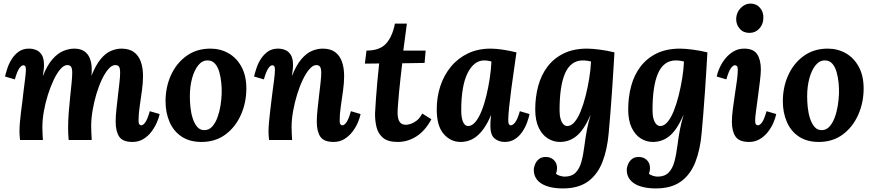

<svg xmlns="http://www.w3.org/2000/svg" viewBox="-20 -783 4886 1074"><path d="M721 11Q666 11 646.5 -19Q627 -49 627 -102Q627 -132 631 -169.5Q635 -207 639.5 -246Q644 -285 648 -319.5Q652 -354 652 -377Q652 -392 649.5 -401.5Q647 -411 641 -415Q635 -419 624 -419Q606 -419 587 -397.5Q568 -376 550.5 -339.5Q533 -303 519.5 -258Q506 -213 498 -166Q490 -119 490 -77Q490 -64 491 -41.5Q492 -19 493 0H364Q362 -21 361.5 -39.5Q361 -58 361 -67Q361 -110 364.5 -154.5Q368 -199 372.5 -241.5Q377 -284 380.5 -319Q384 -354 384 -377Q384 -400 377.5 -409.5Q371 -419 356 -419Q338 -419 318.5 -397Q299 -375 281 -337.5Q263 -300 248.5 -254.5Q234 -209 225.5 -161.5Q217 -114 217 -72Q217 -59 218 -35.5Q219 -12 220 0H92Q90 -21 89.5 -29.5Q89 -38 89 -48Q89 -68 91 -94.5Q93 -121 97 -152.5Q101 -184 105 -215Q108 -244 111.5 -271Q115 -298 118 -322Q121 -346 123 -364Q125 -382 125 -392Q125 -409 120.5 -413.5Q116 -418 111 -418Q100 -418 88 -401Q76 -384 63 -339L8 -355Q13 -376 22 -403Q31 -430 47 -454.5Q63 -479 86 -495Q109 -511 142 -511Q164 -511 183 -503Q202 -495 214 -475.5Q226 -456 226 -420Q226 -401 224 -389Q222 -377 220 -360H221Q245 -420 274.5 -453Q304 -486 335.5 -498.5Q367 -511 395 -511Q428 -511 449.5 -497.5Q471 -484 482 -458Q493 -432 493 -396Q493 -388 493 -379Q493 -370 491 -360H492Q516 -420 543.5 -453Q571 -486 601 -498.5Q631 -511 659 -511Q702 -511 728.5 -492Q755 -473 767.5 -438.5Q780 -404 780 -357Q780 -321 774 -277Q768 -233 761.5 -189Q755 -145 755 -108Q755 -92 760 -87Q765 -82 770 -82Q781 -82 793 -99Q805 -116 818 -161L873 -145Q869 -124 857 -97Q845 -70 826.5 -45.5Q808 -21 781.5 -5Q755 11 721 11Z M1157 -511Q1213 -511 1258.5 -485Q1304 -459 1331 -409Q1358 -359 1358 -288Q1358 -209 1327.5 -140.5Q1297 -72 1241 -30.5Q1185 11 1107 11Q1040 11 995 -19.5Q950 -50 928 -102Q906 -154 906 -216Q906 -296 936.5 -363Q967 -430 1023.5 -470.5Q1080 -511 1157 -511ZM1142 -445Q1112 -446 1089.5 -418.5Q1067 -391 1054.5 -345Q1042 -299 1042 -244Q1042 -214 1045.5 -181Q1049 -148 1058.5 -119.5Q1068 -91 1083.5 -73Q1099 -55 1123 -55Q1149 -55 1167 -75Q1185 -95 1196.5 -126.5Q1208 -158 1213.5 -193Q1219 -228 1220 -259Q1221 -286 1218 -318Q1215 -350 1207 -379Q1199 -408 1183 -426.5Q1167 -445 1142 -445Z M1846 11Q1791 11 1771.5 -19Q1752 -49 1752 -102Q1752 -132 1756 -169.5Q1760 -207 1764.5 -246Q1769 -285 1773 -319.5Q1777 -354 1777 -377Q1777 -392 1774 -401.5Q1771 -411 1765 -415Q1759 -419 1749 -419Q1731 -419 1711.5 -397Q1692 -375 1674 -337.5Q1656 -300 1642 -254.5Q1628 -209 1619.5 -161.5Q1611 -114 1611 -72Q1611 -59 1612 -35.5Q1613 -12 1614 0H1485Q1483 -21 1482.5 -29.5Q1482 -38 1482 -48Q1482 -69 1484.5 -97.5Q1487 -126 1491 -159.5Q1495 -193 1499 -226Q1502 -253 1505.5 -278.5Q1509 -304 1512 -326.5Q1515 -349 1516.5 -366Q1518 -383 1518 -392Q1518 -409 1513.5 -413.5Q1509 -418 1504 -418Q1493 -418 1481 -401Q1469 -384 1456 -339L1401 -355Q1406 -376 1415 -403Q1424 -430 1440 -454.5Q1456 -479 1479 -495Q1502 -511 1535 -511Q1557 -511 1576 -503Q1595 -495 1607 -475.5Q1619 -456 1619 -420Q1619 -401 1617 -389Q1615 -377 1613 -360H1614Q1638 -420 1666.5 -453Q1695 -486 1725.5 -498.5Q1756 -511 1785 -511Q1828 -511 1854 -492Q1880 -473 1892.5 -438.5Q1905 -404 1905 -357Q1905 -321 1899 -277Q1893 -233 1886.5 -189Q1880 -145 1880 -108Q1880 -92 1885 -87Q1890 -82 1895 -82Q1906 -82 1918 -99Q1930 -116 1943 -161L1997 -145Q1993 -124 1981.5 -97Q1970 -70 1951 -45.5Q1932 -21 1906 -5Q1880 11 1846 11Z M2256 -651 2236 -500H2361L2355 -431L2230 -429Q2226 -393 2221 -351.5Q2216 -310 2212.5 -270.5Q2209 -231 2206.5 -199.5Q2204 -168 2204 -151Q2204 -138 2207 -122.5Q2210 -107 2220 -96Q2230 -85 2252 -85Q2260 -85 2275.5 -89.5Q2291 -94 2309 -107Q2327 -120 2342 -148L2393 -116Q2359 -52 2310 -20.5Q2261 11 2205 11Q2150 11 2122.5 -12Q2095 -35 2086 -72.5Q2077 -110 2078 -151Q2080 -185 2083 -231.5Q2086 -278 2091 -329.5Q2096 -381 2101 -428L2021 -427L2030 -500Q2104 -500 2139.5 -539Q2175 -578 2189 -651Z M2725 -511Q2753 -511 2790.5 -505.5Q2828 -500 2869 -490Q2864 -453 2856 -399Q2848 -345 2840.5 -288.5Q2833 -232 2828 -184.5Q2823 -137 2823 -111Q2823 -93 2827.5 -87.5Q2832 -82 2837 -82Q2849 -82 2862 -99Q2875 -116 2888 -161L2942 -145Q2938 -124 2928 -97Q2918 -70 2901.5 -45.5Q2885 -21 2860.5 -5Q2836 11 2803 11Q2771 11 2747 -8Q2723 -27 2723 -80Q2723 -93 2724 -109Q2725 -125 2727 -138H2726Q2708 -95 2687.5 -66Q2667 -37 2645.5 -20Q2624 -3 2601.5 4Q2579 11 2556 11Q2501 11 2462 -33.5Q2423 -78 2423 -171Q2423 -240 2443 -301Q2463 -362 2502 -409.5Q2541 -457 2597 -484Q2653 -511 2725 -511ZM2688 -445Q2660 -445 2636.5 -427Q2613 -409 2595.5 -374Q2578 -339 2569 -287Q2560 -235 2560 -166Q2560 -125 2570 -101.5Q2580 -78 2598 -78Q2620 -78 2639 -100.5Q2658 -123 2673.5 -161.5Q2689 -200 2700.5 -247.5Q2712 -295 2719.5 -344.5Q2727 -394 2729 -439Q2724 -441 2711.5 -443Q2699 -445 2688 -445Z M3129 271Q3092 271 3062 264.5Q3032 258 3010.5 245Q2989 232 2977.5 212.5Q2966 193 2966 168Q2966 153 2973 136Q2980 119 2994.5 107Q3009 95 3033 95Q3060 95 3078 112Q3096 129 3096 158Q3096 174 3090 188Q3095 195 3111 200Q3127 205 3138 205Q3178 205 3200 182.5Q3222 160 3232.5 121Q3243 82 3249 33Q3256 -20 3263.5 -59Q3271 -98 3283 -138H3282Q3263 -94 3243 -65Q3223 -36 3201.5 -19.5Q3180 -3 3157.5 4Q3135 11 3112 11Q3076 11 3044.5 -8.5Q3013 -28 2993.5 -68.5Q2974 -109 2974 -171Q2974 -240 2990.5 -301.5Q3007 -363 3042.5 -410Q3078 -457 3133 -484Q3188 -511 3264 -511Q3292 -511 3334.5 -505.5Q3377 -500 3417 -490Q3415 -454 3411.5 -396.5Q3408 -339 3403.5 -273Q3399 -207 3394 -145.5Q3389 -84 3385 -40Q3377 54 3349.5 124Q3322 194 3268.5 232.5Q3215 271 3129 271ZM3153 -78Q3175 -78 3194 -100.5Q3213 -123 3228.5 -161.5Q3244 -200 3256 -247.5Q3268 -295 3276 -344.5Q3284 -394 3286 -439Q3280 -441 3266.5 -443Q3253 -445 3240 -445Q3206 -445 3181 -426.5Q3156 -408 3140.5 -372Q3125 -336 3117.5 -284.5Q3110 -233 3110 -166Q3110 -139 3115.5 -119Q3121 -99 3131 -88.5Q3141 -78 3153 -78Z M3649 271Q3612 271 3582 264.5Q3552 258 3530.5 245Q3509 232 3497.5 212.5Q3486 193 3486 168Q3486 153 3493 136Q3500 119 3514.5 107Q3529 95 3553 95Q3580 95 3598 112Q3616 129 3616 158Q3616 174 3610 188Q3615 195 3631 200Q3647 205 3658 205Q3698 205 3720 182.5Q3742 160 3752.5 121Q3763 82 3769 33Q3776 -20 3783.5 -59Q3791 -98 3803 -138H3802Q3783 -94 3763 -65Q3743 -36 3721.5 -19.5Q3700 -3 3677.5 4Q3655 11 3632 11Q3596 11 3564.5 -8.5Q3533 -28 3513.5 -68.5Q3494 -109 3494 -171Q3494 -240 3510.5 -301.5Q3527 -363 3562.5 -410Q3598 -457 3653 -484Q3708 -511 3784 -511Q3812 -511 3854.5 -505.5Q3897 -500 3937 -490Q3935 -454 3931.5 -396.5Q3928 -339 3923.5 -273Q3919 -207 3914 -145.5Q3909 -84 3905 -40Q3897 54 3869.5 124Q3842 194 3788.5 232.5Q3735 271 3649 271ZM3673 -78Q3695 -78 3714 -100.5Q3733 -123 3748.5 -161.5Q3764 -200 3776 -247.5Q3788 -295 3796 -344.5Q3804 -394 3806 -439Q3800 -441 3786.5 -443Q3773 -445 3760 -445Q3726 -445 3701 -426.5Q3676 -408 3660.5 -372Q3645 -336 3637.5 -284.5Q3630 -233 3630 -166Q3630 -139 3635.5 -119Q3641 -99 3651 -88.5Q3661 -78 3673 -78Z M4143 -511Q4195 -511 4215.5 -479.5Q4236 -448 4236 -395Q4236 -371 4231 -330Q4226 -289 4220 -244Q4214 -199 4209 -162Q4204 -125 4204 -108Q4204 -92 4209 -87Q4214 -82 4219 -82Q4231 -82 4243 -99Q4255 -116 4268 -161L4322 -145Q4318 -124 4306.5 -97Q4295 -70 4276 -45.5Q4257 -21 4230.5 -5Q4204 11 4170 11Q4115 11 4094.5 -19Q4074 -49 4074 -102Q4074 -131 4079 -171Q4084 -211 4090.5 -253Q4097 -295 4102 -331.5Q4107 -368 4107 -392Q4107 -409 4102 -413.5Q4097 -418 4091 -418Q4080 -418 4068 -401Q4056 -384 4043 -339L3989 -355Q3993 -376 4005 -403Q4017 -430 4036.5 -454.5Q4056 -479 4082.5 -495Q4109 -511 4143 -511ZM4178 -763Q4211 -763 4231.5 -739Q4252 -715 4250 -680Q4249 -646 4227 -622.5Q4205 -599 4172 -599Q4138 -599 4117.5 -622.5Q4097 -646 4098 -680Q4100 -715 4124 -739Q4148 -763 4178 -763Z M4610 -511Q4666 -511 4711.5 -485Q4757 -459 4784 -409Q4811 -359 4811 -288Q4811 -209 4780.5 -140.5Q4750 -72 4694 -30.5Q4638 11 4560 11Q4493 11 4448 -19.5Q4403 -50 4381 -102Q4359 -154 4359 -216Q4359 -296 4389.5 -363Q4420 -430 4476.5 -470.5Q4533 -511 4610 -511ZM4595 -445Q4565 -446 4542.5 -418.5Q4520 -391 4507.5 -345Q4495 -299 4495 -244Q4495 -214 4498.5 -181Q4502 -148 4511.5 -119.5Q4521 -91 4536.5 -73Q4552 -55 4576 -55Q4602 -55 4620 -75Q4638 -95 4649.5 -126.5Q4661 -158 4666.5 -193Q4672 -228 4673 -259Q4674 -286 4671 -318Q4668 -350 4660 -379Q4652 -408 4636 -426.5Q4620 -445 4595 -445Z"/></svg>

Font: Lora
Style: Italic
Weight: 400
Italic angle: -3°
Designer: Olga Karpushina, Alexei Vanyashin (Cyrillic)
Foundry: Cyreal
Version: Version 3.008